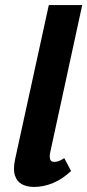

<svg xmlns="http://www.w3.org/2000/svg" viewBox="-20 -731 345 759"><path d="M115 8Q87 8 67 -2.5Q47 -13 39 -37.5Q31 -62 40 -103L173 -711H305L179 -131Q175 -113 178 -102Q181 -91 195 -91Q202 -91 211.5 -94Q221 -97 234 -106L261 -55Q227 -23 189.5 -7.5Q152 8 115 8Z"/></svg>

Font: Ysabeau ExtraBold
Style: Italic
Weight: 800
Italic angle: -12°
Designer: Christian Thalmann (Catharsis Fonts)
Version: Version 2.002